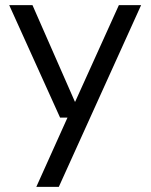

<svg xmlns="http://www.w3.org/2000/svg" viewBox="-20 -516 589 751"><path d="M122 215 244 -56H215L16 -496H107L273 -118H274L445 -496H532L210 215Z"/></svg>

Font: DM Sans 28pt
Style: Regular
Weight: 400
Version: Version 4.004;gftools[0.9.30]